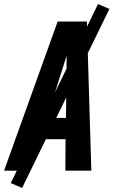

<svg xmlns="http://www.w3.org/2000/svg" viewBox="-41 -841 561 946"><path d="M-21 0 243 -735H387L409 0H281L282 -155H156L107 0ZM190 -260H284L287 -490Q287 -509 287 -528Q287 -547 287 -566Q281 -547 275 -528Q269 -509 263 -490ZM68 85 12 61 442 -821 498 -797Z"/></svg>

Font: Iosevka Extrabold
Style: Italic
Weight: 800
Italic angle: -9°
Monospace: yes
Designer: Belleve Invis
Foundry: Belleve Invis
Version: Version 32.5.0; ttfautohint (v1.8.4)